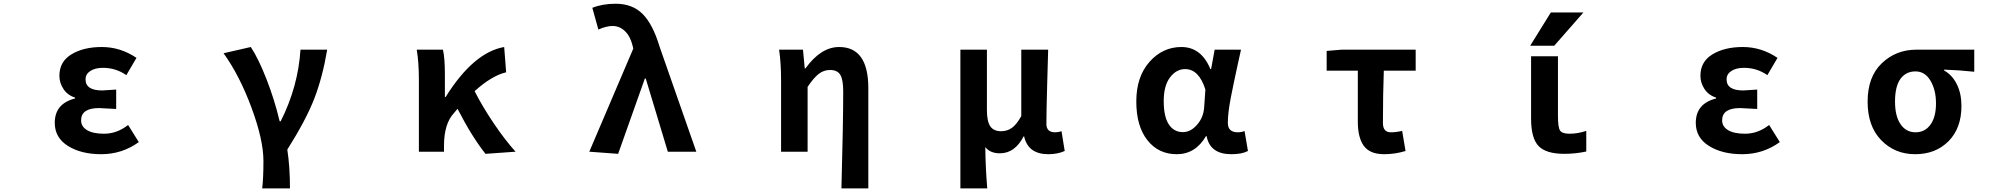

<svg xmlns="http://www.w3.org/2000/svg" viewBox="-20 -832 11040 1053"><path d="M535.2 13.7Q424.8 13.7 352.5 -31.7Q280.3 -77.1 280.3 -158.2Q280.3 -263.7 391.6 -292V-296.9Q350.6 -309.6 328.1 -343.8Q305.7 -377.9 305.7 -416Q305.7 -494.1 372.1 -534.2Q438.5 -574.2 538.1 -574.2Q640.6 -574.2 728.5 -514.6L672.9 -419.9Q615.2 -460 544.9 -460Q502 -460 475.6 -442.9Q449.2 -425.8 449.2 -396.5Q449.2 -335.9 541 -335.9Q550.8 -335.9 617.2 -340.8V-234.4Q537.1 -239.3 523.4 -239.3Q424.8 -239.3 424.8 -171.9Q424.8 -137.7 457.5 -118.2Q490.2 -98.6 550.8 -98.6Q621.1 -98.6 682.6 -146.5L741.2 -52.7Q649.4 13.7 535.2 13.7Z M1570.3 201.2H1418Q1424.8 145.5 1424.8 50.8Q1424.8 -64.5 1359.4 -241.2Q1293.9 -418 1206.1 -540L1355.5 -574.2Q1397.5 -510.7 1441.4 -398.4Q1485.4 -286.1 1513.7 -167H1519.5Q1615.2 -357.4 1627.9 -559.6H1774.4Q1749 -408.2 1703.6 -291Q1658.2 -173.8 1555.7 -11.7Q1570.3 83 1570.3 201.2Z M2807.6 0 2642.6 11.7Q2567.4 -83 2489.3 -235.4L2469.7 -211.9Q2415 -153.3 2415 -32.2V0H2277.3V-392.6Q2277.3 -491.2 2265.6 -559.6H2409.2Q2419.9 -516.6 2419.9 -422.9V-299.8H2423.8Q2577.1 -544.9 2745.1 -574.2L2755.9 -435.5Q2676.8 -417 2583 -332Q2625 -249 2687.5 -156.2Q2750 -63.5 2807.6 0Z M3370.1 11.7 3211.9 0 3453.1 -565.4 3449.2 -582Q3436.5 -633.8 3407.2 -661.6Q3377.9 -689.5 3338.9 -689.5Q3305.7 -689.5 3261.7 -669.9L3228.5 -789.1Q3284.2 -811.5 3356.4 -811.5Q3448.2 -811.5 3504.4 -755.4Q3560.5 -699.2 3597.7 -575.2L3798.8 0H3642.6L3521.5 -401.4H3516.6Z M4742.2 201.2H4594.7Q4604.5 -152.3 4604.5 -331.1Q4604.5 -395.5 4588.4 -421.9Q4572.3 -448.2 4532.2 -448.2Q4498 -448.2 4470.2 -426.8Q4442.4 -405.3 4409.2 -355.5V0H4263.7V-392.6Q4263.7 -485.4 4252.9 -559.6H4383.8L4393.6 -457H4397.5Q4482.4 -574.2 4582 -574.2Q4742.2 -574.2 4742.2 -348.6Z M5247.1 201.2V-559.6H5392.6V-228.5Q5392.6 -166 5411.1 -139.2Q5429.7 -112.3 5470.7 -112.3Q5503.9 -112.3 5529.8 -130.9Q5555.7 -149.4 5581.1 -195.3V-559.6H5728.5Q5727.5 -524.4 5723.1 -369.1Q5718.8 -213.9 5718.8 -152.3Q5718.8 -106.4 5766.6 -106.4Q5784.2 -106.4 5801.8 -112.3L5819.3 -3.9Q5780.3 13.7 5729.5 13.7Q5618.2 13.7 5596.7 -84H5593.8Q5545.9 8.8 5463.9 8.8Q5410.2 8.8 5383.8 -25.4Q5384.8 87.9 5394.5 201.2Z M6433.6 13.7Q6333 13.7 6272.5 -63.5Q6211.9 -140.6 6211.9 -275.4Q6211.9 -411.1 6284.2 -492.7Q6356.4 -574.2 6459 -574.2Q6568.4 -574.2 6618.2 -453.1H6622.1L6641.6 -559.6H6786.1Q6782.2 -543.9 6768.1 -478Q6753.9 -412.1 6747.6 -382.3Q6741.2 -352.5 6731.4 -302.7Q6721.7 -252.9 6717.8 -218.3Q6713.9 -183.6 6713.9 -158.2Q6713.9 -106.4 6768.6 -106.4Q6788.1 -106.4 6805.7 -113.3L6824.2 -3.9Q6791 13.7 6733.4 13.7Q6616.2 13.7 6597.7 -85H6593.8Q6536.1 13.7 6433.6 13.7ZM6467.8 -107.4Q6509.8 -107.4 6544.9 -147.5Q6580.1 -187.5 6584 -242.2L6590.8 -340.8Q6555.7 -453.1 6479.5 -453.1Q6431.6 -453.1 6397 -407.7Q6362.3 -362.3 6362.3 -277.3Q6362.3 -192.4 6390.1 -149.9Q6418 -107.4 6467.8 -107.4Z M7571.3 13.7Q7493.2 13.7 7460 -31.7Q7426.8 -77.1 7426.8 -164.1V-444.3H7255.9V-552.7L7337.9 -559.6H7744.1V-444.3H7569.3Q7564.5 -312.5 7564.5 -157.2Q7564.5 -106.4 7608.4 -106.4Q7637.7 -106.4 7669.9 -114.3L7688.5 -3.9Q7630.9 13.7 7571.3 13.7Z M8485.4 -763.7H8664.1L8503.9 -581.1H8372.1ZM8524.4 -195.3Q8524.4 -132.8 8536.1 -115.7Q8547.9 -98.6 8587.9 -98.6Q8633.8 -98.6 8679.7 -114.3V-1Q8620.1 11.7 8559.6 11.7Q8459 11.7 8418 -31.2Q8377 -74.2 8377 -181.6V-523.4H8524.4Z M9535.2 13.7Q9424.8 13.7 9352.5 -31.7Q9280.3 -77.1 9280.3 -158.2Q9280.3 -263.7 9391.6 -292V-296.9Q9350.6 -309.6 9328.1 -343.8Q9305.7 -377.9 9305.7 -416Q9305.7 -494.1 9372.1 -534.2Q9438.5 -574.2 9538.1 -574.2Q9640.6 -574.2 9728.5 -514.6L9672.9 -419.9Q9615.2 -460 9544.9 -460Q9502 -460 9475.6 -442.9Q9449.2 -425.8 9449.2 -396.5Q9449.2 -335.9 9541 -335.9Q9550.8 -335.9 9617.2 -340.8V-234.4Q9537.1 -239.3 9523.4 -239.3Q9424.8 -239.3 9424.8 -171.9Q9424.8 -137.7 9457.5 -118.2Q9490.2 -98.6 9550.8 -98.6Q9621.1 -98.6 9682.6 -146.5L9741.2 -52.7Q9649.4 13.7 9535.2 13.7Z M10483.4 13.7Q10372.1 13.7 10297.4 -63Q10222.7 -139.6 10222.7 -274.4Q10222.7 -411.1 10300.8 -485.4Q10378.9 -559.6 10490.2 -559.6H10807.6V-438.5Q10727.5 -447.3 10642.6 -450.2V-445.3Q10687.5 -419.9 10712.4 -369.1Q10737.3 -318.4 10737.3 -251Q10737.3 -128.9 10666.5 -57.6Q10595.7 13.7 10483.4 13.7ZM10485.4 -440.4Q10432.6 -440.4 10402.8 -399.4Q10373 -358.4 10373 -274.4Q10373 -195.3 10403.3 -150.9Q10433.6 -106.4 10485.4 -106.4Q10537.1 -106.4 10567.4 -148.4Q10597.7 -190.4 10597.7 -264.6Q10597.7 -338.9 10567.4 -389.6Q10537.1 -440.4 10485.4 -440.4Z"/></svg>

Font: Gen Shin Gothic Monospace Bold
Style: Bold
Weight: 700
Designer: [Source Han Sans]
Ryoko NISHIZUKA  (kana & ideographs); Paul D. Hunt (Latin, Greek & Cyrillic); Wenlong ZHANG  (bopomofo
Version: Version 1.002.20150607